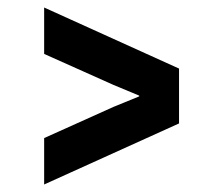

<svg xmlns="http://www.w3.org/2000/svg" viewBox="-20 -590 572 511"><path d="M97.5 -99V-222.5L282 -305.5L350.5 -333.5V-335.5L282 -364L97.5 -446.5V-570L456.5 -407.5V-261.5Z"/></svg>

Font: Spline Sans
Style: Regular
Weight: 400
Designer: Eben Sorkin, Mirko Velimirovic
Foundry: Sorkin Type
Version: Version 1.001